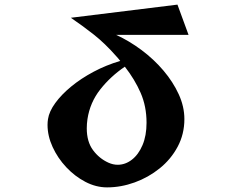

<svg xmlns="http://www.w3.org/2000/svg" viewBox="-20 -800 1040 832"><path d="M483 -649Q540 -623 593.5 -583Q647 -543 688.5 -494Q730 -445 754.5 -391.5Q779 -338 779 -284Q779 -219 750 -164.5Q721 -110 672 -70.5Q623 -31 563.5 -9.5Q504 12 444 12Q396 12 350 -12Q304 -36 267 -75.5Q230 -115 208 -163Q186 -211 186 -259Q186 -265 186.5 -271.5Q187 -278 188 -284Q193 -317 219.5 -353.5Q246 -390 288.5 -425Q331 -460 385.5 -489Q440 -518 501 -536Q497 -541 493 -546Q489 -551 485 -555Q435 -612 386 -650.5Q337 -689 287 -723L749 -780L797 -649ZM521 -511Q459 -469 414.5 -412.5Q370 -356 359 -284Q356 -263 356 -244Q356 -186 383 -149.5Q410 -113 450 -95Q470 -86 490 -86Q523 -86 551.5 -108Q580 -130 597.5 -171Q615 -212 615 -268Q615 -339 589.5 -397.5Q564 -456 521 -511Z"/></svg>

Font: Reggae One
Style: Regular
Weight: 400
Designer: Fontworks Inc.
Foundry: Fontworks Inc.
Version: Version 1.100